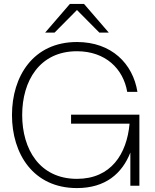

<svg xmlns="http://www.w3.org/2000/svg" viewBox="-20 -946 788 978"><path d="M372 12C517 12 602 -62 644 -169V0H690V-362H342V-316H640C626 -161 545 -35 372 -35C181 -35 93 -187 93 -360C93 -533 181 -685 372 -685C517 -685 608 -596 628 -478H680C657 -622 548 -732 372 -732C149 -732 41 -557 41 -360C41 -163 149 12 372 12ZM210 -780H258L372 -895L486 -780H534L408 -926H336Z"/></svg>

Font: Aspekta 200
Style: Regular
Weight: 200
Designer: Ivo Dolenc
Version: Version 2.000